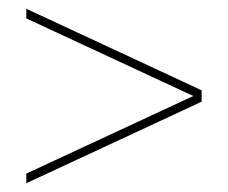

<svg xmlns="http://www.w3.org/2000/svg" viewBox="-20 -547 520 438"><path d="M40 -129 440 -315V-341L40 -527V-505L421 -328L40 -151Z"/></svg>

Font: Montserrat Thin
Style: Regular
Weight: 250
Designer: Julieta Ulanovsky
Foundry: Julieta Ulanovsky
Version: Version 4.000